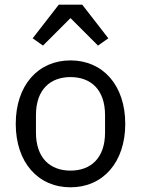

<svg xmlns="http://www.w3.org/2000/svg" viewBox="-20 -785 600 817"><path d="M230 -765 119 -622 163 -591 280 -708 397 -591 441 -622 330 -765ZM280 12C418 12 513 -94 513 -258C513 -422 418 -528 280 -528C142 -528 47 -422 47 -258C47 -94 142 12 280 12ZM280 -59C194 -59 133 -112 133 -221V-295C133 -404 194 -457 280 -457C366 -457 427 -404 427 -295V-221C427 -112 366 -59 280 -59Z"/></svg>

Font: LVC Sans
Style: Regular
Weight: 400
Designer: Mike Abbink, Paul van der Laan, Pieter van Rosmalen
Foundry: Bold Monday
Version: Version 3.0